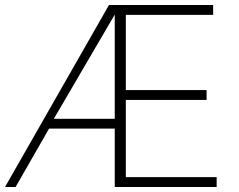

<svg xmlns="http://www.w3.org/2000/svg" viewBox="-20 -743 948 763"><path d="M0 0 413 -723H827V-684H480V-385H801V-346H480V-39H841V0H436V-232H175L42 0ZM194 -271H436V-685Z"/></svg>

Font: Public Sans Thin Thin
Style: Regular
Weight: 250
Version: Version 2.001